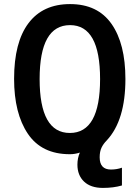

<svg xmlns="http://www.w3.org/2000/svg" viewBox="-20 -745 683 940"><path d="M484 175Q536 175 577 163V76Q552 85 523 85Q468 85 468 25Q468 -3 477 -22Q486 -41 503 -58Q594 -156 594 -358Q594 -531 526 -628Q458 -725 323 -725Q190 -725 119.5 -631.5Q49 -538 49 -359Q49 -190 116.5 -90Q184 10 322 10Q347 10 371 2Q359 29 359 61Q359 113 391.5 144Q424 175 484 175ZM322 -94Q174 -94 174 -358Q174 -622 323 -622Q470 -622 470 -358Q470 -94 322 -94Z"/></svg>

Font: Noto Sans Georgian Condensed Semi
Style: Regular
Weight: 600
Width: 3
Designer: Monotype Design Team
Foundry: Monotype Imaging Inc.
Version: Version 1.901